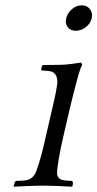

<svg xmlns="http://www.w3.org/2000/svg" viewBox="-20 -700 367 724"><path d="M251.1 4 254 0 255 -13 251.2 -18C241.2 -18 231.5 -18.7 222.1 -20C212.8 -21.3 206 -24.3 201.7 -29C197.4 -33.7 195.3 -39.5 195.2 -46.5C195.2 -53.5 196.1 -64 198 -78C198.9 -84.7 199.8 -90.8 200.8 -96.5C201.8 -102.2 202.8 -108.3 204.1 -115C205.3 -121.7 206.8 -129.7 208.6 -139C210.4 -148.3 213 -160.3 216.4 -175L242.3 -287C245.6 -301.7 248.6 -313.7 251.1 -323C253.6 -332.3 255.6 -340.3 257.1 -347C258.7 -353.7 260.2 -359.5 261.7 -364.5C263.1 -369.5 264.5 -374.7 265.7 -380C266.7 -384 268.1 -389.7 270.2 -397C272.2 -404.3 274.2 -411.8 276.4 -419.5C278.5 -427.2 280.8 -434.3 283.3 -441C285.9 -447.7 288.1 -452.3 290.1 -455L286.1 -464L250 -459C236.8 -457 221.6 -455.8 204.2 -455.5C186.8 -455.2 172.4 -455 161.1 -455H143.1L138.4 -452L135.1 -438L138.2 -434C148.9 -434 159 -433.2 168.6 -431.5C178.2 -429.8 185.5 -425 190.3 -417C191.8 -415 193.3 -411.2 194.6 -405.5C196 -399.8 196.5 -393.3 196.1 -386C195.2 -379.3 194.3 -373 193.2 -367C192.2 -361 191 -354.3 189.6 -347C188.3 -339.7 186.5 -331.2 184.2 -321.5L176 -286L147.6 -163C142.1 -139 137.7 -121.5 134.5 -110.5C131.3 -99.5 128.1 -88.7 125 -78C120.6 -64.7 116.7 -54.3 113.4 -47C110 -39.7 105.1 -33.7 98.7 -29C92.1 -23.7 83.6 -20.5 73 -19.5C62.4 -18.5 51.8 -18 41.2 -18L36.2 -14L32 0L32.1 4C36.8 4 44 3.7 53.8 3C63.6 2.3 73.8 1.8 84.2 1.5C94.6 1.2 104.6 0.8 114.4 0.5C124.1 0.2 131.3 0 136 0H150C154.7 0 161.6 0.2 170.9 0.5C180.1 0.8 190.1 1.2 200.7 1.5C211.3 1.8 221.1 2.3 230.3 3C239.5 3.7 246.4 4 251.1 4ZM229.7 -631C226.6 -617.7 228.5 -606.5 235.5 -597.5C242.4 -588.5 252.5 -584 265.8 -584C279.2 -584 291.7 -588.5 303.5 -597.5C315.2 -606.5 322.6 -617.7 325.7 -631C328.8 -644.3 326.6 -655.8 319.2 -665.5C311.7 -675.2 301.3 -680 288 -680C274.7 -680 262.4 -675.2 251.2 -665.5C239.9 -655.8 232.8 -644.3 229.7 -631Z"/></svg>

Font: Quattrocento
Style: Italic
Weight: 400
Italic angle: -13°
Designer: Pablo Impallari
Foundry: Pablo Impallari, Igino Marini, Branda Gallo
Version: Version 2.000